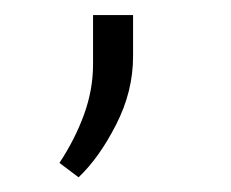

<svg xmlns="http://www.w3.org/2000/svg" viewBox="-20 -98 313 260"><path d="M86.4 142.1 60.5 122.6Q81.5 90.8 93.8 57.1Q106 23.4 106 -10.7V-77.6H160.2V-21.5Q160.2 25.9 137.2 70.8Q114.3 115.7 86.4 142.1Z"/></svg>

Font: Vazir Thin FD-UI
Style: Thin-FD-UI
Weight: 100
Designer: Saber Rastikerdar
Foundry: Saber Rastikerdar
Version: Version 30.1.0